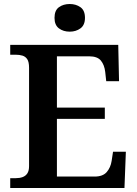

<svg xmlns="http://www.w3.org/2000/svg" viewBox="-20 -938 683 958"><path d="M31 0V-49H59Q78 -49 93 -54.5Q108 -60 116.5 -73Q125 -86 125 -109V-600Q125 -629 116 -642.5Q107 -656 92 -660.5Q77 -665 58 -665H31V-714H570L574 -533H510L505 -579Q501 -614 483.5 -635.5Q466 -657 425 -657H264V-401H503V-345H264V-57H452Q493 -57 512.5 -79.5Q532 -102 537 -135L544 -181H608L601 0ZM328 -780Q296 -780 274 -796.5Q252 -813 252 -849Q252 -886 274 -902Q296 -918 328 -918Q359 -918 381.5 -902Q404 -886 404 -849Q404 -813 381.5 -796.5Q359 -780 328 -780Z"/></svg>

Font: Noto Rashi Hebrew SemiBold
Style: Regular
Weight: 600
Version: Version 1.006